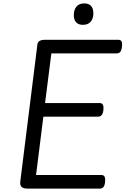

<svg xmlns="http://www.w3.org/2000/svg" viewBox="-20 -1109 738 1129"><path d="M141 0Q118 0 107.5 -9.5Q97 -19 99 -40L200 -848Q202 -862 213 -868.5Q224 -875 246 -875H676Q689 -875 694.5 -866Q700 -857 697 -835Q695 -814 687.5 -804.5Q680 -795 667 -795H282L245 -503H566Q579 -503 584.5 -494Q590 -485 588 -463Q586 -442 578 -432.5Q570 -423 557 -423H235L192 -80H576Q589 -80 594.5 -71Q600 -62 598 -40Q596 -19 588.5 -9.5Q581 0 567 0ZM467 -963Q442 -963 428 -977.5Q414 -992 414 -1021Q414 -1051 429.5 -1070Q445 -1089 476 -1089Q501 -1089 515 -1074.5Q529 -1060 529 -1030Q529 -1000 513.5 -981.5Q498 -963 467 -963Z"/></svg>

Font: Playwrite GB S
Style: Italic
Weight: 400
Italic angle: -7°
Designer: Veronika Burian, José Scaglione
Foundry: TypeTogether
Version: Version 1.000